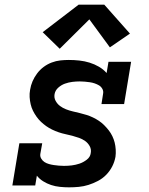

<svg xmlns="http://www.w3.org/2000/svg" viewBox="-20 -795 640 823"><path d="M276 8Q257 8 237 6Q217 4 199 -2Q181 -8 165 -18Q149 -28 138 -42L131 0H33L63 -181H161L153 -136Q151 -125 156.5 -115.5Q162 -106 170.5 -100.5Q179 -95 189.5 -92Q200 -89 210.5 -87.5Q221 -86 232 -85Q243 -84 254 -84Q271 -84 287.5 -86Q304 -88 320.5 -93.5Q337 -99 352 -110.5Q367 -122 369 -139Q372 -155 364.5 -168.5Q357 -182 345 -190.5Q333 -199 319 -204Q305 -209 290 -213Q275 -217 260.5 -220Q246 -223 231.5 -228Q217 -233 203.5 -239.5Q190 -246 178 -254.5Q166 -263 155.5 -273Q145 -283 136.5 -295Q128 -307 121.5 -320Q115 -333 111.5 -348Q108 -363 107 -378.5Q106 -394 109 -410Q112 -429 119.5 -446.5Q127 -464 139 -480Q151 -496 167 -508Q183 -520 201.5 -527Q220 -534 238.5 -536Q257 -538 275 -538Q298 -538 320.5 -535.5Q343 -533 364 -526.5Q385 -520 404 -509Q423 -498 437 -482L445 -530H542L512 -349H415L422 -394Q424 -405 418.5 -414.5Q413 -424 404.5 -429Q396 -434 386 -437.5Q376 -441 365 -442.5Q354 -444 343.5 -445Q333 -446 322 -446Q306 -446 290 -444Q274 -442 258.5 -436.5Q243 -431 230 -419.5Q217 -408 214 -392Q211 -376 218.5 -362.5Q226 -349 237.5 -340.5Q249 -332 263 -326.5Q277 -321 292 -317.5Q307 -314 321.5 -310.5Q336 -307 350.5 -302.5Q365 -298 378.5 -291.5Q392 -285 404 -277Q416 -269 426.5 -258.5Q437 -248 446 -236.5Q455 -225 461.5 -211.5Q468 -198 471.5 -184Q475 -170 476 -154Q477 -138 475 -123Q471 -101 461 -81.5Q451 -62 435.5 -46Q420 -30 400 -19.5Q380 -9 359.5 -2.5Q339 4 318 6Q297 8 276 8ZM236 -586 163 -657 317 -775H427L537 -651L451 -592L363 -712Z"/></svg>

Font: Iosevka Curly Slab SmBdExObl
Style: Regular
Weight: 600
Width: 7
Italic angle: -9°
Monospace: yes
Designer: Belleve Invis
Foundry: Belleve Invis
Version: Version 11.1.0; ttfautohint (v1.8.3)